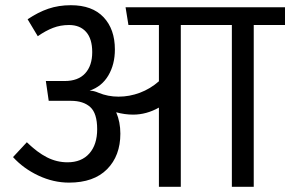

<svg xmlns="http://www.w3.org/2000/svg" viewBox="-20 -717 1114 737"><path d="M1074 -621H954V0H870V-621H674V0H590V-304Q542 -277 491 -277Q459 -277 426 -286Q442 -249 442 -204Q442 -119 391 -67.5Q340 -16 245 -16Q185 -16 127.5 -43Q70 -70 30 -114L83 -171Q123 -132 160.5 -113Q198 -94 239 -94Q293 -94 323 -128Q353 -162 353 -221Q353 -282 326.5 -306Q300 -330 252 -330H167L156 -406H228Q280 -406 307 -435.5Q334 -465 334 -517Q334 -568 310.5 -594.5Q287 -621 245 -621Q212 -621 183.5 -610Q155 -599 125 -578L86 -643Q126 -670 165.5 -683.5Q205 -697 252 -697Q334 -697 377.5 -651Q421 -605 421 -527Q421 -470 396 -427.5Q371 -385 324 -369Q340 -369 358 -361Q394 -346 435 -346Q477 -346 517 -361Q557 -376 590 -405V-621H473L462 -689H1074Z"/></svg>

Font: FiraGO
Style: Regular
Weight: 400
Designer: bBox Type
Foundry: bBox Type GmbH
Version: Version 1.001;April 20, 2020;FontCreator 12.0.0.2555 64-bit